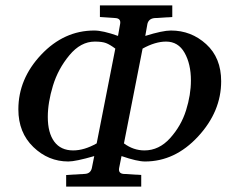

<svg xmlns="http://www.w3.org/2000/svg" viewBox="-20 -691 856 711"><path d="M799 -390Q799 -278 713.5 -185.5Q628 -93 517 -93Q488 -93 430 -113L421 -68Q418 -49 437 -47L503 -43V0H225V-43L294 -47Q315 -48 320 -68L329 -113Q260 -93 233 -93Q159 -93 103.5 -146.5Q48 -200 48 -286Q48 -399 132.5 -488.5Q217 -578 329 -578Q361 -578 417 -558L425 -603Q428 -622 409 -624L350 -628V-671H618V-628L552 -624Q531 -622 526 -603L518 -558Q582 -578 613 -578Q688 -578 743.5 -527.5Q799 -477 799 -390ZM687 -393Q687 -454 663.5 -495.5Q640 -537 595 -537Q555 -537 508 -511L439 -160Q474 -134 515 -134Q569 -134 610 -179.5Q651 -225 669 -282.5Q687 -340 687 -393ZM407 -511Q387 -526 372.5 -531.5Q358 -537 331 -537Q279 -537 237 -486.5Q195 -436 176 -373.5Q157 -311 157 -258Q157 -199 181 -166.5Q205 -134 251 -134Q292 -134 338 -160Z"/></svg>

Font: Veleka
Style: Italic
Weight: 400
Italic angle: -12°
Designer: Stefan Peev, Context Ltd, 2016; SIL International, 1997-2014.
Foundry: Stefan Peev, Context Ltd, 2016
Version: Version 1.000